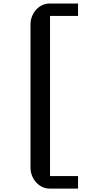

<svg xmlns="http://www.w3.org/2000/svg" viewBox="-20 -889 583 1100"><path d="M154.8 -749Q154.8 -773.9 163.6 -795.7Q172.4 -817.4 187.3 -833.7Q202.1 -850.1 221.9 -859.4Q241.7 -868.7 264.2 -868.7H427.2V-797.9H266.6V119.6H427.2V191.4H264.2Q241.7 191.4 221.9 181.9Q202.1 172.4 187.3 156Q172.4 139.6 163.6 117.9Q154.8 96.2 154.8 71.3Z"/></svg>

Font: Atomic Age
Style: Regular
Weight: 400
Version: Version 1.007; ttfautohint (v1.4.1) -l 6 -r 46 -G 0 -x 0 -H 